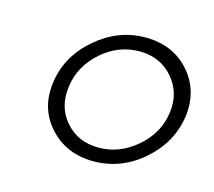

<svg xmlns="http://www.w3.org/2000/svg" viewBox="-58 -825 502 450"><g transform="rotate(15 192.5 -600.0)"><path d="M201 -444Q135 -444 94 -489.5Q53 -535 63 -600Q72 -664 125.5 -710Q179 -756 245 -756Q312 -756 352 -710.5Q392 -665 383 -600Q373 -535 320.5 -489.5Q268 -444 201 -444ZM205 -478Q255 -478 296.5 -513.5Q338 -549 345 -600Q352 -650 321 -685.5Q290 -721 240 -721Q189 -721 148.5 -685.5Q108 -650 101 -600Q93 -549 123.5 -513.5Q154 -478 205 -478Z"/></g></svg>

Font: Oakes Grotesk Light
Style: Italic
Weight: 300
Italic angle: -8°
Designer: Samuel Oakes
Foundry: Samuel Oakes
Version: Version 1.000;PS 001.000;hotconv 1.0.88;makeotf.lib2.5.64775